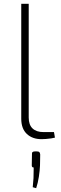

<svg xmlns="http://www.w3.org/2000/svg" viewBox="-20 -720 317 1003"><path d="M130 -700V-106Q130 -68 150 -49Q170 -30 207 -30H262L267 -1Q260 1 247 3Q234 5 220 6Q206 7 197 7Q149 7 120 -20.5Q91 -48 91 -100V-700ZM173 71Q182 71 185.5 74.5Q189 78 190 87L189 144Q188 171 183 203.5Q178 236 169 263L151 258Q154 231 155 210.5Q156 190 156 155Q145 155 146 142L147 87Q146 78 150 74.5Q154 71 162 71Z"/></svg>

Font: Exo 2 ExtraLight
Style: Regular
Weight: 250
Designer: Natanael Gama
Foundry: Natanael Gama
Version: Version 2.010